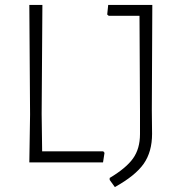

<svg xmlns="http://www.w3.org/2000/svg" viewBox="-20 -659 738 779"><path d="M404 -39 398 0H99L102 -194L99 -639H152L149 -197L151 -45H399ZM596 -212 597 -116Q597 -43 563 5.5Q529 54 446 100L425 71V63Q492 23 520 -16.5Q548 -56 548 -115V-206L546 -595H421L415 -600L419 -639H598Z"/></svg>

Font: Luna Sans Light
Style: Regular
Weight: 300
Designer: Juan Pablo del Peral
Foundry: Huerta Tipografica
Version: Version 2.001; ttfautohint (v1.5)